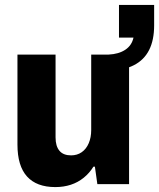

<svg xmlns="http://www.w3.org/2000/svg" viewBox="-20 -749 647 781"><path d="M205 12Q129 12 90 -31Q51 -74 51 -161V-527H206V-190Q206 -172 210 -158.5Q214 -145 222 -135.5Q230 -126 242 -121.5Q254 -117 269 -117Q294 -117 312.5 -130Q331 -143 341 -166.5Q351 -190 351 -220V-527H505V0H376L366 -71H360Q344 -45 320.5 -26Q297 -7 268 2.5Q239 12 205 12ZM422 -459V-527Q463 -529 489.5 -546.5Q516 -564 523 -596H464V-729H607V-646Q607 -586 586.5 -545.5Q566 -505 525 -484Q484 -463 422 -459Z"/></svg>

Font: Archivo SemiCondensed ExtraBold
Style: Regular
Weight: 800
Width: 4
Designer: Hector Gatti
Foundry: Omnibus-Type
Version: Version 2.001